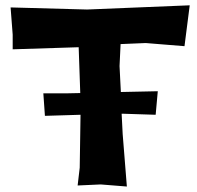

<svg xmlns="http://www.w3.org/2000/svg" viewBox="-20 -680 734 716"><path d="M141.6 -332 147.5 -248 280.3 -252 277.3 -54.7 269.5 11.7 355.5 7.8 453.1 15.6 437.5 -179.7 433.6 -255.9H438.5L560.5 -252L568.4 -339.8L430.7 -336.9L425.8 -433.6L429.7 -515.6L523.4 -519.5L668 -507.8L687.5 -660.2L304.7 -644.5L19.5 -652.3L27.3 -550.8V-496.1L273.4 -503.9L279.3 -333L231.4 -332Z"/></svg>

Font: MaokenAssortedSans-Lite
Style: Lite
Weight: 400
Version: Version 1.400